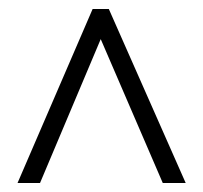

<svg xmlns="http://www.w3.org/2000/svg" viewBox="-20 -739 451 427"><path d="M186 -719 19 -332H69L204 -652L342 -332H393L222 -719Z"/></svg>

Font: Noto Sans Devanagari UI ExtraCondensed Light
Style: Regular
Weight: 300
Width: 2
Designer: Jelle Bosma - Monotype Design Team
Foundry: Monotype Imaging Inc.
Version: Version 2.004